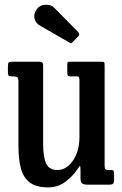

<svg xmlns="http://www.w3.org/2000/svg" viewBox="-20 -781 516 812"><path d="M58 -164V-435.5Q58 -450 53.5 -454Q49 -458 37.5 -458H29Q19 -458 16.2 -461.5Q13.5 -465 13.5 -475.5V-497Q13.5 -513 16.5 -516.5Q19.5 -520 35 -520H145.5Q156.5 -520 159.5 -515.8Q162.5 -511.5 162.5 -503V-170.5Q162.5 -117 175.2 -89.5Q188 -62 222.5 -62Q261.5 -62 288.8 -102.2Q316 -142.5 316 -202.5V-440.5Q316 -458 309.5 -458H276.5Q268.5 -458 266.5 -461.5Q264.5 -465 264.5 -478.5V-507Q264.5 -516 266.5 -518Q268.5 -520 277 -520H406.5Q418.5 -520 420.5 -517.8Q422.5 -515.5 422.5 -502.5V-81.5Q422.5 -68.5 425.8 -65.2Q429 -62 439 -62H448.5Q459 -62 460.8 -57.5Q462.5 -53 462.5 -39.5V-23Q462.5 -9 458.5 -4.5Q454.5 0 442 0H350Q335.5 0 328 -5Q320.5 -10 320.5 -28.5V-53Q320.5 -76.5 319 -78.8Q317.5 -81 307.5 -65.5Q290.5 -38.5 258.2 -13.5Q226 11.5 184 11.5Q132 11.5 104.8 -10Q77.5 -31.5 67.8 -71Q58 -110.5 58 -164ZM273.5 -601 148.5 -673Q132.5 -682 126.5 -700.2Q120.5 -718.5 134 -740Q146.5 -759 171.2 -760.8Q196 -762.5 210.5 -747L310.5 -645.5Q319.5 -636.5 311 -627.5L288.5 -604Q284.5 -599.5 281.8 -598.5Q279 -597.5 273.5 -601Z"/></svg>

Font: Besley* Condensed Medium
Style: Regular
Weight: 500
Width: 3
Designer: Owen Earl
Foundry: indestructible type*
Version: Version 3.000; ttfautohint (v1.8.3)